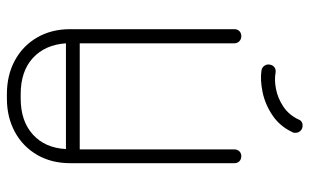

<svg xmlns="http://www.w3.org/2000/svg" viewBox="-186 -686 876 543"><g transform="rotate(90 251.5 -414.0)"><path d="M402 -639Q402 -648 407.5 -653.5Q413 -659 421 -659Q430 -659 435.5 -653.5Q441 -648 441 -639V-175Q441 -122 417.5 -81.5Q394 -41 352.5 -18.5Q311 4 258 4H246Q192 4 150.5 -18.5Q109 -41 85.5 -81.5Q62 -122 62 -175V-639Q62 -648 67.5 -653.5Q73 -659 82 -659Q90 -659 96 -653.5Q102 -648 102 -639V-202H402ZM246 -35H258Q322 -35 360 -69.5Q398 -104 401 -163H102Q106 -104 143.5 -69.5Q181 -35 246 -35ZM317 -820Q322 -834 338 -832Q346 -831 351 -824.5Q356 -818 355 -809Q355 -807 354 -805Q337 -768 305.5 -747Q274 -726 239.5 -719Q205 -712 179 -716Q171 -717 166 -723.5Q161 -730 162 -738Q163 -747 169 -752Q175 -757 184 -756Q205 -752 231 -757Q257 -762 280.5 -777.5Q304 -793 317 -820Z"/></g></svg>

Font: Libertine Sup Light
Style: Regular
Weight: 300
Designer: Bastien Sozeau
Foundry: NBR — Bastien Sozeau
Version: Version 2.003; ttfautohint (v1.8.4.7-5d5b);gftools[0.9.33]